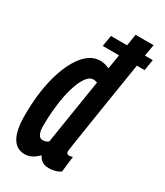

<svg xmlns="http://www.w3.org/2000/svg" viewBox="-188 -818 780 906"><g transform="rotate(30 202.0 -365.0)"><path d="M234 10Q211 10 197 1Q183 -8 174 -26Q161 -12 142.5 -1Q124 10 102 10Q11 10 11 -150Q11 -266 34.5 -356.5Q58 -447 99 -499Q140 -551 192 -551Q217 -551 242 -539L255 -617H166L176 -677H264L274 -740H372Q367 -710 361 -677H404L394 -617H352Q337 -522 322.5 -432Q308 -342 297 -270Q286 -198 279 -154Q272 -110 272 -105Q272 -89 287 -89Q294 -89 306 -93L296 -8Q284 1 267 5.5Q250 10 234 10ZM142 -90Q160 -90 173 -101L229 -454Q216 -458 208 -458Q186 -458 168 -431.5Q150 -405 137 -360.5Q124 -316 117.5 -260.5Q111 -205 111 -148Q111 -123 118.5 -106.5Q126 -90 142 -90Z"/></g></svg>

Font: Georama ExtraCondensed SemiBold
Style: Italic
Weight: 600
Width: 2
Italic angle: -9°
Designer: Jean-Baptiste Levee
Foundry: Production Type
Version: Version 1.000